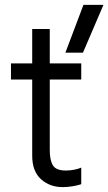

<svg xmlns="http://www.w3.org/2000/svg" viewBox="-20 -759 444 787"><path d="M237 8Q184 8 148 -24.5Q112 -57 112 -121V-433H25V-499H112V-640H184V-499H313V-433H184V-144Q184 -102 197 -81Q210 -60 250 -60Q268 -60 285 -63.5Q302 -67 313 -72V-4Q299 1 277.5 4.5Q256 8 237 8ZM248 -543 322 -739H404L320 -543Z"/></svg>

Font: Maven Pro
Style: Regular
Weight: 400
Designer: Joe Prince
Foundry: Joe Prince
Version: Version 2.103